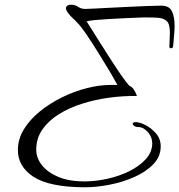

<svg xmlns="http://www.w3.org/2000/svg" viewBox="-20 -773 762 816"><path d="M281 -753Q299 -753 312 -744Q325 -735 342 -735Q350 -735 378.5 -736.5Q407 -738 446.5 -740Q486 -742 528.5 -744Q571 -746 607.5 -747.5Q644 -749 665 -749Q699 -749 710.5 -725.5Q722 -702 722 -664Q722 -645 720 -623.5Q718 -602 716 -579Q716 -568 706 -568Q700 -568 700 -574Q700 -591 701 -606.5Q702 -622 702 -635Q702 -658 696 -673Q690 -688 667 -695Q656 -698 632 -698.5Q608 -699 595 -699Q589 -699 565 -698Q541 -697 507.5 -695.5Q474 -694 440.5 -692Q407 -690 381.5 -687.5Q356 -685 348 -682Q350 -680 364.5 -656.5Q379 -633 400.5 -599Q422 -565 446 -527.5Q470 -490 492 -458Q514 -426 529 -409Q541 -404 548 -393.5Q555 -383 558.5 -374Q562 -365 562 -365Q505 -366 445 -358Q385 -350 329.5 -332.5Q274 -315 230 -287.5Q186 -260 160 -222.5Q134 -185 134 -137Q134 -101 159 -70Q184 -39 229.5 -20.5Q275 -2 338 -2Q385 -2 435.5 -13Q486 -24 529.5 -45.5Q573 -67 600 -97Q627 -127 627 -164Q627 -191 608 -212Q589 -233 569 -233Q556 -233 550 -238Q544 -243 544 -247Q544 -254 557 -254Q573 -254 598 -241.5Q623 -229 643 -206Q663 -183 663 -151Q663 -108 632 -75.5Q601 -43 551.5 -21Q502 1 446 12Q390 23 339 23Q189 22 122.5 -21.5Q56 -65 56 -135Q56 -182 81.5 -223.5Q107 -265 149.5 -299.5Q192 -334 244 -359.5Q296 -385 349.5 -398.5Q403 -412 449 -412H479Q471 -425 464 -438.5Q457 -452 452 -460Q424 -507 396.5 -551Q369 -595 345.5 -629.5Q322 -664 305 -680Q301 -685 290 -695Q279 -705 269.5 -717.5Q260 -730 260 -740Q264 -753 281 -753Z"/></svg>

Font: Great Vibes
Style: Regular
Weight: 400
Designer: Robert E. Leuschke, Viktoriya Grabowska, Viviana Monsalve, Eben Sorkin
Foundry: Robert E. Leuschke
Version: Version 1.103; ttfautohint (v1.8.4.7-5d5b)